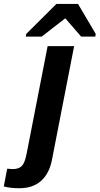

<svg xmlns="http://www.w3.org/2000/svg" viewBox="-127 -767 516 994"><path d="M210 -671.4 88.9 -577.6H6.3L8.8 -591.3L165 -746.6H276.9L368.7 -591.3L366.2 -577.6H293L211.9 -671.4ZM-26.4 207.5Q-73.7 207.5 -107.4 198.2L-89.8 106.4Q-83 106.9 -75.7 107.4Q-68.4 107.9 -61.5 108.4Q-28.8 108.4 -13.4 91.6Q2 74.7 10.7 29.3L119.6 -528.3H256.8L141.6 62.5Q127.4 132.8 84.7 170.2Q42 207.5 -26.4 207.5Z"/></svg>

Font: Arimo
Style: Italic
Weight: 400
Italic angle: -12°
Designer: Steve Matteson
Foundry: Monotype Imaging Inc.
Version: Version 1.33